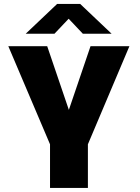

<svg xmlns="http://www.w3.org/2000/svg" viewBox="-20 -928 690 948"><path d="M227 0V-215.5L21 -700H213L320 -385.5L427 -700H619L414 -215.5V0ZM107 -761.5 262 -908.5H376L531 -761.5H389L319 -835.5L249 -761.5Z"/></svg>

Font: Trispace Thin ExtraBold
Style: Regular
Weight: 800
Version: Version 1.210